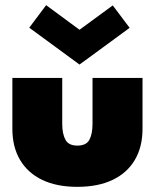

<svg xmlns="http://www.w3.org/2000/svg" viewBox="-20 -713 613 745"><path d="M221.5 -232Q221.5 -194 233.8 -171Q246 -148 280 -148Q315 -148 327 -171Q339 -194 339 -232V-410.5H533V-213Q533 -143 503.2 -92.5Q473.5 -42 417 -15Q360.5 12 280 12Q200 12 143.8 -15Q87.5 -42 57.8 -92.5Q28 -143 28 -213V-410.5H221.5ZM288.5 -462.5 93.5 -605.5 159 -693 288.5 -597.5 417.5 -692 483 -605Z"/></svg>

Font: League Spartan Thin Black
Style: Regular
Weight: 900
Version: Version 2.002